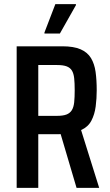

<svg xmlns="http://www.w3.org/2000/svg" viewBox="-20 -913 533 933"><path d="M61 0V-688H283Q338 -688 371.5 -673.5Q405 -659 422 -631Q439 -603 444.5 -563.5Q450 -524 450 -474Q450 -435 445 -396Q440 -357 424 -326.5Q408 -296 374 -281L462 0H352L271 -274L302 -265Q296 -263 286.5 -262Q277 -261 268 -261H166V0ZM166 -350H256Q286 -350 303 -356.5Q320 -363 329 -377.5Q338 -392 340.5 -416Q343 -440 343 -474Q343 -509 340.5 -532.5Q338 -556 329.5 -570Q321 -584 304 -590.5Q287 -597 257 -597H166ZM196 -750V-755L249 -893H349V-888L271 -750Z"/></svg>

Font: Saira Condensed SemiBold
Style: Regular
Weight: 600
Width: 3
Designer: Hector Gatti with collaboration of the Omnibus-Type team
Foundry: Omnibus-Type
Version: Version 1.100